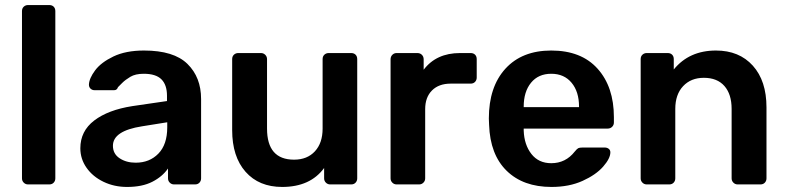

<svg xmlns="http://www.w3.org/2000/svg" viewBox="-20 -730 3115 760"><path d="M91 0Q81 0 74 -7Q67 -14 67 -24V-686Q67 -697 74 -703.5Q81 -710 91 -710H175Q186 -710 192.5 -703.5Q199 -697 199 -686V-24Q199 -14 192.5 -7Q186 0 175 0Z M483 10Q432 10 389.5 -10.5Q347 -31 322.5 -66Q298 -101 298 -143Q298 -211 353 -253Q408 -295 504 -310L641 -330V-351Q641 -394 619 -416Q597 -438 549 -438Q516 -438 496 -426Q476 -414 464 -402L447 -385Q443 -373 432 -373H354Q345 -373 338.5 -379Q332 -385 332 -395Q333 -420 356.5 -451.5Q380 -483 429 -506.5Q478 -530 550 -530Q668 -530 722 -477Q776 -424 776 -338V-24Q776 -14 769.5 -7Q763 0 752 0H669Q659 0 652 -7Q645 -14 645 -24V-63Q623 -31 583 -10.5Q543 10 483 10ZM517 -86Q572 -86 607 -122Q642 -158 642 -226V-246L542 -230Q427 -212 427 -153Q427 -121 453.5 -103.5Q480 -86 517 -86Z M1097 10Q1005 10 952 -50Q899 -110 899 -215V-496Q899 -507 906 -513.5Q913 -520 923 -520H1013Q1023 -520 1030 -513Q1037 -506 1037 -496V-221Q1037 -98 1144 -98Q1196 -98 1226.5 -131Q1257 -164 1257 -221V-496Q1257 -507 1264 -513.5Q1271 -520 1281 -520H1370Q1381 -520 1387.5 -513.5Q1394 -507 1394 -496V-24Q1394 -14 1387.5 -7Q1381 0 1370 0H1287Q1277 0 1270 -7Q1263 -14 1263 -24V-65Q1208 10 1097 10Z M1550 0Q1540 0 1533 -7Q1526 -14 1526 -24V-495Q1526 -506 1533 -513Q1540 -520 1550 -520H1632Q1643 -520 1650 -513Q1657 -506 1657 -495V-454Q1707 -520 1801 -520H1843Q1854 -520 1860.5 -513.5Q1867 -507 1867 -496V-423Q1867 -413 1860.5 -406Q1854 -399 1843 -399H1764Q1717 -399 1690 -372Q1663 -345 1663 -298V-24Q1663 -14 1656 -7Q1649 0 1639 0Z M2163 10Q2051 10 1985.5 -54Q1920 -118 1916 -236L1915 -261Q1915 -386 1980.5 -458Q2046 -530 2162 -530Q2281 -530 2345.5 -458Q2410 -386 2410 -266V-245Q2410 -235 2403 -228Q2396 -221 2385 -221H2053V-213Q2055 -157 2083.5 -120.5Q2112 -84 2162 -84Q2219 -84 2255 -130Q2264 -141 2269 -143.5Q2274 -146 2286 -146H2374Q2383 -146 2389.5 -141Q2396 -136 2396 -127Q2396 -103 2367.5 -70.5Q2339 -38 2286 -14Q2233 10 2163 10ZM2272 -306V-308Q2272 -367 2242.5 -402.5Q2213 -438 2162 -438Q2111 -438 2082 -402.5Q2053 -367 2053 -308V-306Z M2540 0Q2530 0 2523 -7Q2516 -14 2516 -24V-496Q2516 -507 2523 -513.5Q2530 -520 2540 -520H2623Q2634 -520 2640.5 -513.5Q2647 -507 2647 -496V-455Q2708 -530 2814 -530Q2906 -530 2960 -470Q3014 -410 3014 -305V-24Q3014 -14 3007.5 -7Q3001 0 2990 0H2900Q2890 0 2883 -7Q2876 -14 2876 -24V-299Q2876 -357 2847.5 -389.5Q2819 -422 2766 -422Q2715 -422 2684 -389Q2653 -356 2653 -299V-24Q2653 -14 2646.5 -7Q2640 0 2629 0Z"/></svg>

Font: Rubik AZ
Style: Regular
Weight: 500
Designer: Hubert and Fischer
Foundry: Hubert & Fischer
Version: Version 2.000